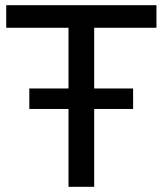

<svg xmlns="http://www.w3.org/2000/svg" viewBox="-20 -720 627 740"><path d="M4 -700V-613H244V-379H93V-300H244V0H343V-300H493V-379H343V-613H583V-700Z"/></svg>

Font: Malon Grotesk Med
Style: Regular
Weight: 500
Designer: Julieta Ulanovsky
Foundry: Julieta Ulanovsky
Version: Version 7.200